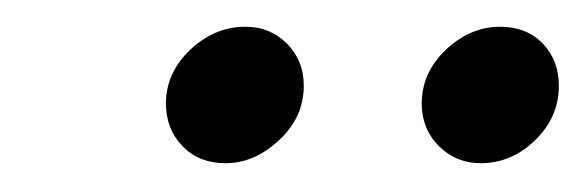

<svg xmlns="http://www.w3.org/2000/svg" viewBox="-20 -710 428 140"><path d="M144.5 -591Q165.5 -591 183.5 -607.8Q201.5 -624.5 201.5 -647.5Q201.5 -666 189.2 -678.2Q177 -690.5 159 -690.5Q136.5 -690.5 118.8 -673.8Q101 -657 101 -634.5Q101 -616 113 -603.5Q125 -591 144.5 -591ZM330.5 -591Q353 -591 370.2 -607.8Q387.5 -624.5 387.5 -647.5Q387.5 -666 375.8 -678.2Q364 -690.5 344.5 -690.5Q323 -690.5 305.2 -673.8Q287.5 -657 287.5 -634.5Q287.5 -616 300 -603.5Q312.5 -591 330.5 -591Z"/></svg>

Font: Anybody Condensed Black
Style: Italic
Weight: 900
Width: 3
Italic angle: -10°
Version: Version 1.113;gftools[0.9.25]